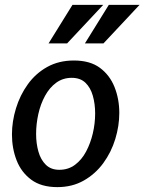

<svg xmlns="http://www.w3.org/2000/svg" viewBox="-20 -754 592 787"><path d="M215 13Q149 13 108 -17.5Q67 -48 48 -97Q29 -146 29 -203Q29 -256 45.5 -310Q62 -364 94 -408.5Q126 -453 173.5 -479.5Q221 -506 283 -506Q349 -506 389.5 -476Q430 -446 449.5 -397Q469 -348 469 -291Q469 -238 452.5 -184Q436 -130 403.5 -85.5Q371 -41 323.5 -14Q276 13 215 13ZM223 -58Q260 -58 287.5 -78.5Q315 -99 333 -133Q351 -167 360.5 -207.5Q370 -248 370 -289Q370 -328 360.5 -361.5Q351 -395 330 -415Q309 -435 274 -435Q238 -435 210.5 -415Q183 -395 164.5 -361Q146 -327 137 -286Q128 -245 128 -205Q128 -166 137.5 -132.5Q147 -99 168 -78.5Q189 -58 223 -58ZM277 -734H403L255 -576H179ZM426 -734H552L404 -576H328Z"/></svg>

Font: Rosario SemiBold
Style: Italic
Weight: 600
Italic angle: -8.05°
Designer: Hector Gatti
Foundry: Omnibus Type
Version: Version 1.101; ttfautohint (v1.8.1.43-b0c9)